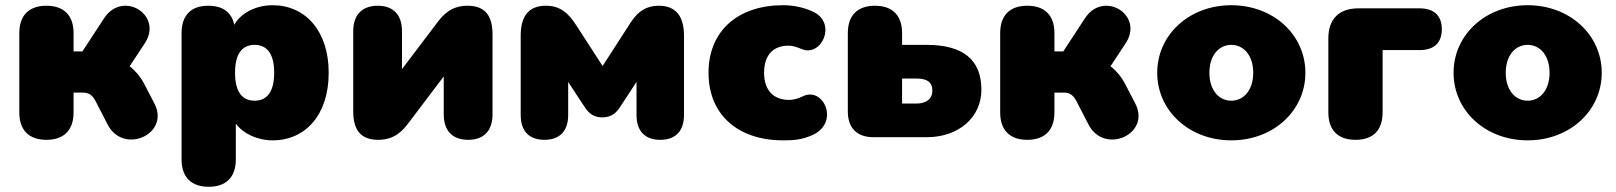

<svg xmlns="http://www.w3.org/2000/svg" viewBox="-20 -526 6194 736"><path d="M158 10C225 10 262 -27 262 -95V-171H298C319 -171 334 -163 347 -137L393 -48C453 68 633 -11 572 -129L531 -208C519 -231 500 -254 477 -272L535 -360C607 -469 450 -565 379 -456L296 -329H262V-399C262 -467 225 -504 158 -504C91 -504 54 -467 54 -399V-95C54 -27 91 10 158 10Z M780 190C847 190 884 153 884 85V-52C912 -14 966 12 1025 12C1151 12 1240 -86 1240 -247C1240 -408 1150 -506 1025 -506C961 -506 903 -476 878 -431C868 -479 834 -504 778 -504C712 -504 676 -467 676 -399V85C676 153 713 190 780 190ZM956 -140C913 -140 881 -168 881 -247C881 -326 913 -354 956 -354C999 -354 1031 -326 1031 -247C1031 -168 999 -140 956 -140Z M1430 10C1495 10 1526 -28 1547 -56L1681 -233V-88C1681 -25 1714 10 1775 10C1835 10 1868 -25 1868 -88V-394C1868 -469 1837 -504 1772 -504C1707 -504 1676 -466 1655 -438L1521 -261V-406C1521 -469 1488 -504 1428 -504C1368 -504 1334 -469 1334 -406V-100C1334 -25 1365 10 1430 10Z M2067 10C2126 10 2158 -24 2158 -85V-212L2221 -116C2237 -92 2255 -76 2289 -76C2326 -76 2345 -97 2357 -116L2420 -212V-85C2420 -24 2452 10 2511 10C2570 10 2602 -24 2602 -85V-389C2602 -462 2572 -504 2506 -504C2439 -504 2411 -461 2390 -428L2290 -273L2189 -429C2158 -477 2127 -504 2072 -504C2006 -504 1976 -463 1976 -389V-85C1976 -24 2008 10 2067 10Z M2982 12C3018 12 3054 11 3098 -10C3199 -59 3136 -195 3058 -157C3040 -148 3022 -143 3005 -143C2944 -143 2909 -181 2909 -247C2909 -313 2942 -351 3003 -351C3020 -351 3038 -344 3053 -338C3129 -306 3189 -436 3099 -480C3060 -499 3018 -506 2982 -506C2809 -506 2696 -408 2696 -247C2696 -86 2809 12 2982 12Z M3329 0H3532C3655 0 3742 -76 3742 -182C3742 -297 3672 -354 3532 -354H3438V-399C3438 -467 3401 -504 3334 -504C3267 -504 3230 -467 3230 -399V-99C3230 -35 3265 0 3329 0ZM3492 -129H3438V-225H3492C3533 -225 3554 -212 3554 -179C3554 -146 3530 -129 3492 -129Z M3918 10C3985 10 4022 -27 4022 -95V-171H4058C4079 -171 4094 -163 4107 -137L4153 -48C4213 68 4393 -11 4332 -129L4291 -208C4279 -231 4260 -254 4237 -272L4295 -360C4367 -469 4210 -565 4139 -456L4056 -329H4022V-399C4022 -467 3985 -504 3918 -504C3851 -504 3814 -467 3814 -399V-95C3814 -27 3851 10 3918 10Z M4700 12C4861 12 4984 -101 4984 -247C4984 -393 4861 -506 4700 -506C4539 -506 4416 -393 4416 -247C4416 -101 4539 12 4700 12ZM4700 -140C4652 -140 4616 -181 4616 -247C4616 -313 4652 -354 4700 -354C4748 -354 4784 -313 4784 -247C4784 -181 4748 -140 4700 -140Z M5176 10C5244 10 5280 -27 5280 -95V-334H5422C5477 -334 5507 -362 5507 -414C5507 -466 5477 -494 5422 -494H5187C5113 -494 5072 -453 5072 -379V-95C5072 -27 5109 10 5176 10Z M5836 12C5997 12 6120 -101 6120 -247C6120 -393 5997 -506 5836 -506C5675 -506 5552 -393 5552 -247C5552 -101 5675 12 5836 12ZM5836 -140C5788 -140 5752 -181 5752 -247C5752 -313 5788 -354 5836 -354C5884 -354 5920 -313 5920 -247C5920 -181 5884 -140 5836 -140Z"/></svg>

Font: SN Pro Black
Style: Regular
Weight: 900
Designer: Tobias Whetton
Foundry: Supernotes
Version: Version 1.001;Glyphs 3.2 (3249)